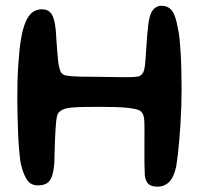

<svg xmlns="http://www.w3.org/2000/svg" viewBox="-20 -652 706 682"><path d="M539.5 11Q518 11 507.8 2Q497.5 -7 494.5 -28Q493.5 -46 493.2 -65.8Q493 -85.5 493 -105.8Q493 -126 493 -145Q493 -164 493.2 -180.5Q493.5 -197 493 -208.5Q493 -234.5 488.2 -245.2Q483.5 -256 474 -260.5Q463 -265.5 432.8 -269Q402.5 -272.5 336 -272.5Q298.5 -272.5 275.2 -272Q252 -271.5 238.2 -270.2Q224.5 -269 216.8 -267.2Q209 -265.5 202.5 -262.5Q195.5 -259.5 189 -252.8Q182.5 -246 181 -230.5Q179.5 -223 178.8 -212.5Q178 -202 177 -188.5Q176 -175 175.5 -158.2Q175 -141.5 174.2 -120.8Q173.5 -100 173 -74.5Q170.5 -41 163.5 -23.5Q156.5 -6 144.5 0.2Q132.5 6.5 114 6.5Q86.5 6.5 72.8 -18.2Q59 -43 52 -80.5Q49.5 -100 47.2 -128Q45 -156 44 -186.8Q43 -217.5 42.2 -247Q41.5 -276.5 41.5 -299Q41.5 -333.5 42.2 -364Q43 -394.5 45 -421.8Q47 -449 49.2 -472.5Q51.5 -496 55 -515.5Q61 -550 70.5 -573Q80 -596 94.2 -607.5Q108.5 -619 128.5 -619Q151.5 -619 162.8 -602.8Q174 -586.5 178 -545.5Q179 -531 180 -516.2Q181 -501.5 182 -487.5Q183 -473.5 184 -461.8Q185 -450 186 -441Q187 -432 187.5 -426.5Q190.5 -408.5 195.2 -397.8Q200 -387 213.5 -384Q231 -380.5 265 -379.8Q299 -379 337.5 -379Q369 -379 396.5 -378.2Q424 -377.5 444.5 -378Q465 -378.5 473.5 -381Q482.5 -384.5 488 -393.8Q493.5 -403 495.5 -425.5Q496.5 -436 497.5 -450.5Q498.5 -465 499.8 -483.5Q501 -502 502.5 -522.2Q504 -542.5 506.5 -563.5Q511 -601 523 -616.2Q535 -631.5 553 -631.5Q578.5 -631.5 591.8 -612.8Q605 -594 612 -550Q615.5 -537 617.8 -514.5Q620 -492 621.8 -462.8Q623.5 -433.5 624.2 -400.2Q625 -367 625 -333Q625 -305 624 -274.8Q623 -244.5 621.2 -214.2Q619.5 -184 617 -155.8Q614.5 -127.5 611.8 -103.5Q609 -79.5 606 -61.5Q598 -23 581.2 -6Q564.5 11 539.5 11Z"/></svg>

Font: Gluten
Style: Regular
Weight: 400
Designer: Tyler Finck
Foundry: Etcetera Type Company
Version: Version 1.300